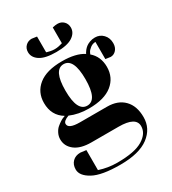

<svg xmlns="http://www.w3.org/2000/svg" viewBox="-219 -831 1044 1163"><g transform="rotate(-30 302.5 -250.0)"><path d="M280 -505Q377 -505 430 -470Q431 -472 433 -476.5Q435 -481 443 -491Q451 -501 461 -509Q471 -517 488 -523.5Q505 -530 525 -530Q559 -530 582 -506Q605 -482 605 -445Q605 -416 589 -398Q573 -380 550 -380L515 -385V-505Q495 -505 478.5 -492.5Q462 -480 456 -468L450 -455Q500 -412 500 -340Q500 -265 444 -220Q388 -175 280 -175Q208 -175 150 -200Q110 -185 110 -165Q110 -130 190 -130H380Q455 -130 497.5 -86.5Q540 -43 540 35Q540 115 473.5 165Q407 215 275 215Q145 215 85 182Q25 149 25 105Q25 71 45.5 50.5Q66 30 100 30L140 35V175Q200 195 265 195Q387 195 443.5 160.5Q500 126 500 75Q500 10 380 10H190Q115 10 75 -21Q35 -52 35 -100Q35 -122 45 -142Q55 -162 68.5 -173.5Q82 -185 96 -194Q110 -203 120 -206L130 -210Q60 -252 60 -340Q60 -415 116 -460Q172 -505 280 -505ZM210 -340Q210 -195 280 -195Q350 -195 350 -340Q350 -485 280 -485Q210 -485 210 -340ZM329 -598 335 -600V-710Q355 -715 370 -715Q396 -715 413 -698Q430 -681 430 -655Q430 -618 393.5 -594Q357 -570 280 -570Q203 -570 166.5 -594Q130 -618 130 -655Q130 -681 147 -698Q164 -715 190 -715L225 -710V-600L231 -598Q237 -596 251 -593Q265 -590 280 -590Q295 -590 309 -593Q323 -596 329 -598Z"/></g></svg>

Font: Yeseva One
Style: Regular
Weight: 400
Designer: Jovanny Lemonad
Foundry: Jovanny Lemonad
Version: Version 2.000